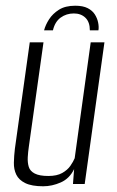

<svg xmlns="http://www.w3.org/2000/svg" viewBox="-20 -643 408 671"><path d="M243 -623Q270 -623 286.5 -614.5Q303 -606 311.5 -592.5Q320 -579 323 -564Q326 -549 324 -537H294Q294 -566 278.5 -581Q263 -596 238 -596Q212 -596 192 -581.5Q172 -567 165 -537H134Q139 -556 151.5 -575.5Q164 -595 186 -609Q208 -623 243 -623ZM131 8Q91 8 68.5 -3Q46 -14 37 -32.5Q28 -51 28.5 -74.5Q29 -98 32 -123L84 -495H132L81 -132Q78 -112 77 -93.5Q76 -75 80.5 -60Q85 -45 101.5 -36.5Q118 -28 149 -28Q179 -28 197.5 -38.5Q216 -49 226 -63.5Q236 -78 241 -90L297 -495H345L276 0H235L239 -52Q223 -19 192.5 -5.5Q162 8 131 8Z"/></svg>

Font: Alumni Sans Light
Style: Italic
Weight: 300
Italic angle: -8°
Version: Version 1.016